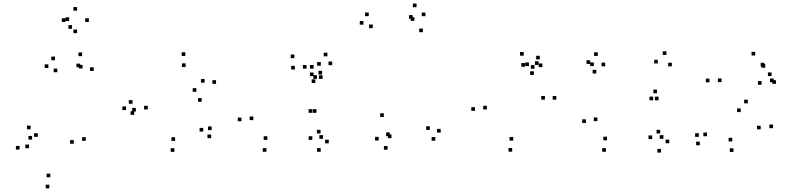

<svg xmlns="http://www.w3.org/2000/svg" viewBox="-20 -808 4380 1050"><path d="M449 -38V-58H429V-38ZM492.5 -420V-440H472.5V-420ZM429 -501V-521H409V-501ZM280.5 -478.5V-498.5H260.5V-478.5ZM244.5 -436V-456H224.5V-436ZM293.5 -413V-433H273.5V-413ZM418 -440V-460H398V-440ZM431.5 -433.5V-453.5H411.5V-433.5ZM383.5 -22V-42H363.5V-22ZM255 161.5V141.5H235V161.5ZM155.5 -44.5V-64.5H135.5V-44.5ZM138.5 2.5V-17.5H118.5V2.5ZM186.5 -59.5V-79.5H166.5V-59.5ZM147.5 -101V-121H127.5V-101ZM87 10V-10H67V10ZM250 222V202H230V222ZM466 -688V-708H446V-688ZM401.5 -749.5V-769.5H381.5V-749.5ZM338 -688V-708H318V-688ZM374 -650.5V-670.5H354V-650.5ZM358.5 -693.5V-713.5H338.5V-693.5ZM401.5 -626.5V-646.5H381.5V-626.5Z M1134.5 -52.5V-72.5H1114.5V-52.5ZM1137.5 -96.5V-116.5H1117.5V-96.5ZM1091.5 -88.5V-108.5H1071.5V-88.5ZM937.5 -37.5V-57.5H917.5V-37.5ZM788 -209.5V-229.5H768V-209.5ZM995 -441.5V-461.5H975V-441.5ZM1099 -356V-376H1079V-356ZM1054 -306V-326H1034V-306ZM704.5 -240.5V-260.5H684.5V-240.5ZM669 -206V-226H649V-206ZM714 -180V-200H694V-180ZM1083 -251.5V-271.5H1063V-251.5ZM1161.5 -349.5V-369.5H1141.5V-349.5ZM993.5 -502V-522H973.5V-502ZM723 -198V-218H703V-198ZM933.5 22.5V2.5H913.5V22.5Z M1687.5 -191V-211H1667.5V-191ZM1710.5 -191V-211H1690.5V-191ZM1744 -376.5V-396.5H1724V-376.5ZM1713.5 -376.5V-396.5H1693.5V-376.5ZM1442 -43V-63H1422V-43ZM1365.5 -151V-171H1345.5V-151ZM1592.5 -428V-448H1572.5V-428ZM1695 -391.5V-411.5H1675V-391.5ZM1695 -432.5V-452.5H1675V-432.5ZM1656.5 -432.5V-452.5H1636.5V-432.5ZM1704.5 -354V-374H1684.5V-354ZM1741.5 -400.5V-420.5H1721.5V-400.5ZM1590 -490V-510H1570V-490ZM1300.5 -145V-165H1280.5V-145ZM1437 22V2H1417V22ZM1778 -24V-44H1758V-24ZM1733 -78V-98H1713V-78ZM1746.5 -49V-69H1726.5V-49ZM1796.5 -451.5V-471.5H1776.5V-451.5ZM1770.5 -500V-520H1750.5V-500ZM1734.5 -448.5V-468.5H1714.5V-448.5ZM1688 -43V-63H1668V-43ZM1734 22V2H1714V22Z M2360.5 -38.5V-58.5H2340.5V-38.5ZM2390 -83V-103H2370V-83ZM2330.5 -97.5V-117.5H2310.5V-97.5ZM2121 -52.5V-72.5H2101V-52.5ZM2111.5 -64V-84H2091.5V-64ZM2292.5 -632V-652H2272.5V-632ZM2306.5 -719.5V-739.5H2286.5V-719.5ZM2258 -768.5V-788.5H2238V-768.5ZM1996.5 -719.5V-739.5H1976.5V-719.5ZM1967.5 -673V-693H1947.5V-673ZM2018.5 -654V-674H1998.5V-654ZM2236.5 -705.5V-725.5H2216.5V-705.5ZM2246 -694V-714H2226V-694ZM2079 -168.5V-188.5H2059V-168.5ZM2051 -39.5V-59.5H2031V-39.5ZM2099.5 10.5V-9.5H2079.5V10.5Z M3022.5 -263V-283H3002.5V-263ZM2925.5 -453V-473H2905.5V-453ZM2872.5 -446.5V-466.5H2852.5V-446.5ZM2899.5 -398V-418H2879.5V-398ZM2960 -263V-283H2940V-263ZM2786.5 -39V-59H2766.5V-39ZM2642.5 -209.5V-229.5H2622.5V-209.5ZM2851 -443V-463H2831V-443ZM2903 -432V-452H2883V-432ZM2946 -441V-461H2926V-441ZM2932 -483V-503H2912V-483ZM2844 -503.5V-523.5H2824V-503.5ZM2577.5 -202V-222H2557.5V-202ZM2781 21.5V1.5H2761V21.5Z M3640 -24.5V-44.5H3620V-24.5ZM3590.5 -78V-98H3570.5V-78ZM3608 -49V-69H3588V-49ZM3654 -445V-465H3634V-445ZM3624.5 -507.5V-527.5H3604.5V-507.5ZM3577.5 -461V-481H3557.5V-461ZM3299.5 -40.5V-60.5H3279.5V-40.5ZM3247 -145.5V-165.5H3227V-145.5ZM3289.5 -445.5V-465.5H3269.5V-445.5ZM3249 -502V-522H3229V-502ZM3207.5 -458.5V-478.5H3187.5V-458.5ZM3241 -406V-426H3221V-406ZM3227.5 -446.5V-466.5H3207.5V-446.5ZM3184 -135.5V-155.5H3164V-135.5ZM3293.5 22V2H3273.5V22ZM3552 -259.5V-279.5H3532V-259.5ZM3581.5 -259.5V-279.5H3561.5V-259.5ZM3573 -298V-318H3553V-298ZM3546.5 -47.5V-67.5H3526.5V-47.5ZM3595 26.5V6.5H3575V26.5Z M4207.5 -107V-127H4187.5V-107ZM4069.5 -243V-263H4049.5V-243ZM3926 -359V-379H3906V-359ZM4160 -444.5V-464.5H4140V-444.5ZM4165 -437.5V-457.5H4145V-437.5ZM4145 -344.5V-364.5H4125V-344.5ZM4223.5 -349.5V-369.5H4203.5V-349.5ZM4199.5 -392V-412H4179.5V-392ZM4211 -358.5V-378.5H4191V-358.5ZM4110 -504.5V-524.5H4090V-504.5ZM3860 -358V-378H3840V-358ZM4031 -195V-215H4011V-195ZM4140 -100.5V-120.5H4120V-100.5ZM3984.5 -34.5V-54.5H3964.5V-34.5ZM3846.5 -63V-83H3826.5V-63ZM3801.5 -59.5V-79.5H3781.5V-59.5ZM3807 -13.5V-33.5H3787V-13.5ZM3991 23V3H3971V23Z"/></svg>

Font: Monaspace Radon Dots Var
Style: Regular
Weight: 400
Designer: Riley Cran and the Lettermatic Team
Version: Version 1.100 (Monaspace Radon Dots)